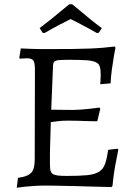

<svg xmlns="http://www.w3.org/2000/svg" viewBox="-20 -866 631 896"><path d="M213 -105Q213 -85 215 -73Q217 -61 225.5 -55Q234 -49 249.5 -47Q265 -45 292 -45Q351 -45 386.5 -48.5Q422 -52 442 -64.5Q462 -77 470.5 -101.5Q479 -126 485 -167L529 -172L532 -167Q527 -142 522 -115Q517 -92 512.5 -61.5Q508 -31 505 1L500 7Q440 6 384 4Q360 3 334.5 2.5Q309 2 284 1.5Q259 1 237 0.5Q215 0 197 0Q168 0 143 1.5Q118 3 99 5Q77 8 58 10L64 -36Q109 -42 125.5 -59.5Q142 -77 142 -120L143 -540Q143 -572 136 -583Q129 -594 106 -594Q101 -594 95 -593.5Q89 -593 84 -593Q78 -592 72 -592L70 -596L77 -640Q100 -639 124 -638Q144 -637 168.5 -637Q193 -637 216 -637Q276 -637 321 -637.5Q366 -638 401 -639.5Q436 -641 463.5 -643.5Q491 -646 516 -649L519 -643Q514 -620 510 -594Q506 -571 502 -541.5Q498 -512 496 -477L448 -473Q448 -481 449 -489Q449 -496 449.5 -503.5Q450 -511 450 -516Q450 -540 446 -554.5Q442 -569 426.5 -576Q411 -583 380.5 -585Q350 -587 297 -587Q273 -587 259 -586Q245 -585 238 -581.5Q231 -578 229 -570Q227 -562 227 -548L219 -354Q236 -354 267.5 -353.5Q299 -353 322 -353Q336 -353 356 -354.5Q376 -356 396 -358Q419 -361 444 -364L448 -359L434 -300Q409 -300 384 -301Q363 -302 338.5 -302.5Q314 -303 294 -303Q271 -303 250.5 -300.5Q230 -298 217 -296Q216 -255 215 -225Q214 -195 213.5 -172.5Q213 -150 213 -133.5Q213 -117 213 -105ZM165 -735Q189 -753 213.5 -772.5Q238 -792 258 -809Q281 -828 303 -846H317Q339 -828 362 -809Q382 -792 406 -772.5Q430 -753 455 -735L441 -713L432 -712Q397 -732 363.5 -749.5Q330 -767 310 -777Q289 -767 256.5 -750Q224 -733 188 -712L179 -713Z"/></svg>

Font: Alegreya
Style: Regular
Weight: 400
Designer: Juan Pablo del Peral
Foundry: Juan Pablo del Peral
Version: Version 1.003